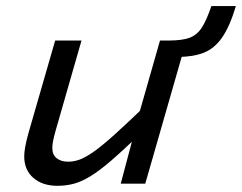

<svg xmlns="http://www.w3.org/2000/svg" viewBox="-20 -597 787 624"><path d="M556.2 -411.9Q551.7 -411.9 544.3 -413.2Q537 -414.4 526 -417.6Q515.1 -420.7 498.4 -426.6L500 -465.3H529.3Q571.5 -465.3 595.9 -474.2Q620.2 -483.1 635.9 -507.3Q651.5 -531.4 666.9 -577.3H746.6Q727 -511.3 701.9 -475.2Q676.9 -439.1 641.9 -425.5Q606.9 -411.9 556.2 -411.9ZM372.4 0 421.1 -183.4H419.5L500 -465.3H585.7L452.1 0ZM462.9 -263.6 435.7 -162Q379.8 -108.1 340.5 -74.3Q301.2 -40.5 272.3 -23.2Q243.4 -5.9 218.5 0.5Q193.5 6.9 166.8 6.9Q118.2 6.9 88.5 -18.8Q58.7 -44.5 58.7 -89.1Q58.7 -101.4 61.9 -119.8Q65.1 -138.2 73.5 -168L159.3 -465.3H244.9L160.3 -170.8Q154.1 -148.6 152.1 -136.6Q150 -124.5 150 -116.1Q150 -94.1 164.1 -82.8Q178.2 -71.5 201.6 -71.5Q219.2 -71.5 237.7 -77.9Q256.3 -84.3 283.8 -103.4Q311.2 -122.5 353.9 -161Q396.6 -199.5 462.9 -263.6Z"/></svg>

Font: Intel One Mono Light
Style: Italic
Weight: 300
Italic angle: -16°
Monospace: yes
Designer: Fred Shallcrass
Foundry: Frere-Jones Type LLC
Version: Version 1.004